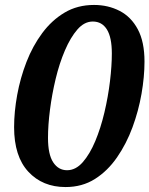

<svg xmlns="http://www.w3.org/2000/svg" viewBox="-20 -745 604 776"><path d="M245 11Q152 11 94.5 -51Q37 -113 37 -231Q37 -293 49.5 -361.5Q62 -430 87 -494.5Q112 -559 150.5 -611Q189 -663 241 -694Q293 -725 360 -725Q417 -725 463.5 -701Q510 -677 537 -626.5Q564 -576 564 -496Q564 -435 552 -366Q540 -297 515.5 -230.5Q491 -164 453 -109Q415 -54 363.5 -21.5Q312 11 245 11ZM251 -57Q286 -57 314.5 -89.5Q343 -122 365 -174.5Q387 -227 402 -290.5Q417 -354 424.5 -416.5Q432 -479 432 -529Q432 -594 412 -626Q392 -658 355 -658Q321 -658 293 -626Q265 -594 242.5 -541.5Q220 -489 205 -426.5Q190 -364 182 -301.5Q174 -239 174 -188Q174 -121 195 -89Q216 -57 251 -57Z"/></svg>

Font: Noto Serif
Style: Bold Italic
Weight: 700
Italic angle: -12°
Designer: Monotype Design Team
Foundry: Monotype Imaging Inc.
Version: Version 2.013